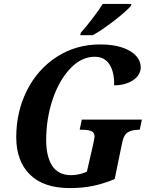

<svg xmlns="http://www.w3.org/2000/svg" viewBox="-20 -951 765 981"><path d="M63 -250Q63 -380 117.5 -488.5Q172 -597 270 -660.5Q368 -724 492 -724Q558 -724 605 -708Q652 -692 675.5 -665.5Q699 -639 699 -608Q699 -567 659.5 -541Q620 -515 563 -515Q565 -581 540 -621Q515 -661 464 -661Q396 -661 339 -601Q282 -541 249 -443Q216 -345 216 -235Q216 -151 247 -103.5Q278 -56 344 -56Q364 -56 385.5 -61Q407 -66 424 -74L457 -218Q463 -247 463 -254Q463 -274 447 -281Q431 -288 399 -288H387L398 -340H705L694 -288H690Q655 -288 634 -275.5Q613 -263 605 -226L566 -36Q508 -12 454.5 -1Q401 10 337 10Q203 10 133 -59Q63 -128 63 -250ZM393 -784Q419 -813 451 -854.5Q483 -896 505 -931H652L649 -921Q625 -893 563 -845Q501 -797 454 -771H390Z"/></svg>

Font: Noto Serif Narrow
Style: Bold Italic
Weight: 700
Width: 4
Italic angle: -12°
Designer: Monotype Design Team
Foundry: Monotype Imaging Inc.
Version: Version 1.001